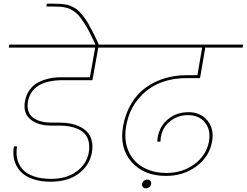

<svg xmlns="http://www.w3.org/2000/svg" viewBox="-20 -984 1349 1049"><path d="M27.8 -724.1 30.8 -740.2H683.1L680.2 -724.1H517.1L484.9 -545.9H324.2Q154.3 -545.9 132.8 -429.2Q127.4 -397.9 135.7 -375Q144 -352.1 163.3 -339.1Q182.6 -326.2 207.3 -320.1Q231.9 -314 262.2 -314H307.1Q337.9 -314 365.5 -308.8Q393.1 -303.7 417.7 -291.3Q442.4 -278.8 458.7 -260.5Q475.1 -242.2 481.7 -213.6Q488.3 -185.1 481.9 -149.9Q469.2 -80.6 410.4 -35.9Q351.6 8.8 255.9 8.8Q199.7 8.8 157.2 -6.6Q114.7 -22 90.8 -48.6Q66.9 -75.2 57.9 -109.9Q48.8 -144.5 56.2 -184.1H73.2Q66.9 -147 74.2 -115.5Q81.5 -84 103 -59.3Q124.5 -34.7 164.3 -20.8Q204.1 -6.8 258.8 -6.8Q344.7 -6.8 399.2 -47.6Q453.6 -88.4 464.8 -149.9Q470.7 -184.1 464.4 -210.4Q458 -236.8 442.9 -253.2Q427.7 -269.5 404.3 -279.8Q380.9 -290 356.2 -293.9Q331.5 -297.9 303.2 -297.9H257.8Q188 -297.9 146.5 -331.8Q105 -365.7 116.2 -430.2Q121.6 -460.9 136.5 -484.6Q151.4 -508.3 170.9 -522.5Q190.4 -536.6 216.1 -545.9Q241.7 -555.2 265.9 -558.6Q290 -562 316.9 -562H471.2L500 -724.1Z M503.4 -736.8Q485.8 -774.9 471.2 -803.7Q456.5 -832.5 442.1 -854.7Q427.7 -877 416 -892.1Q404.3 -907.2 389.6 -918Q375 -928.7 363.3 -934.6Q351.6 -940.4 334.2 -943.6Q316.9 -946.8 302.7 -947.5Q288.6 -948.2 265.6 -948.2H233.4L236.3 -963.9H268.6Q290 -963.9 303.5 -963.1Q316.9 -962.4 333.7 -960.2Q350.6 -958 362.1 -953.4Q373.5 -948.7 387.5 -940.9Q401.4 -933.1 412.6 -921.1Q423.8 -909.2 437.3 -892.6Q450.7 -876 463.4 -853.3Q476.1 -830.6 490.7 -802Q505.4 -773.4 521.5 -736.8Z M607.4 -724.1 610.4 -740.2H1308.6L1305.7 -724.1H1101.6L1072.8 -557.1H996.6Q917 -557.1 849.9 -529.1Q782.7 -501 733.4 -440.7Q684.1 -380.4 669.4 -294.9Q656.2 -220.2 680.7 -161.6Q705.1 -103 760 -71Q814.9 -39.1 889.6 -39.1Q978 -39.1 1043 -87.6Q1107.9 -136.2 1121.6 -210.9Q1132.8 -273.4 1100.3 -314.2Q1067.9 -355 1006.3 -355Q951.2 -355 908.9 -321.3Q866.7 -287.6 858.4 -231.9Q856.4 -218.3 856.4 -210H839.4Q839.4 -219.2 841.3 -232.9Q852.5 -296.4 899.2 -333.7Q945.8 -371.1 1009.3 -371.1Q1075.7 -371.1 1113.3 -325.4Q1150.9 -279.8 1138.7 -210.9Q1124.5 -128.9 1054 -75.9Q983.4 -22.9 886.7 -22.9Q766.1 -22.9 699 -98.9Q631.8 -174.8 652.3 -293.9Q665 -364.3 697.8 -418.7Q730.5 -473.1 777.6 -506.3Q824.7 -539.6 880.6 -556.4Q936.5 -573.2 999.5 -573.2H1058.6L1084.5 -724.1Z M785.6 -2.9Q795.4 -2.9 801.3 3.7Q807.1 10.3 805.7 21Q804.2 31.7 796.1 38.3Q788.1 44.9 777.3 44.9Q766.6 44.9 760.7 38.3Q754.9 31.7 756.3 21Q757.8 10.3 766.1 3.7Q774.4 -2.9 785.6 -2.9Z"/></svg>

Font: SVN-Poppins Thin
Style: Italic
Weight: 100
Italic angle: -10°
Designer: Ninad Kale (Devanagari), Jonny Pinhorn (Latin)
Foundry: Indian Type Foundry
Version: Version 3.002 2017